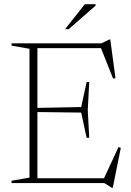

<svg xmlns="http://www.w3.org/2000/svg" viewBox="-20 -878 630 921"><path d="M35.5 0V-11L121.5 -26V-644L35.5 -659V-670H466.5L504 -688.5H509L534 -503L522.5 -501L464.5 -647H159.5V-360.5L369.5 -364.5L395.5 -484.5H408L401 -350.5L408 -217H395.5L369.5 -338L159.5 -340.5V-23H479L548.5 -172.5L559.5 -169L521 23H517L480 0ZM292 -738 387 -858H438.5V-851L309.5 -738Z"/></svg>

Font: Newsreader Text ExtraLight
Style: Regular
Weight: 275
Designer: Hugues Gentile
Foundry: Production Type
Version: Version 1.001